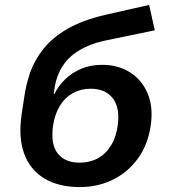

<svg xmlns="http://www.w3.org/2000/svg" viewBox="-20 -749 695 779"><path d="M304 10Q217 10 159 -25.5Q101 -61 77.5 -127Q54 -193 68 -287L78 -352Q85 -405 102.5 -455Q120 -505 156 -550.5Q192 -596 253 -631.5Q314 -667 408 -689L585 -729L608 -626L400 -583Q343 -570 301 -544.5Q259 -519 234.5 -481.5Q210 -444 202 -396L198 -368H201Q217 -401 244.5 -427.5Q272 -454 309.5 -470Q347 -486 395 -486Q458 -486 506.5 -456Q555 -426 578.5 -371Q602 -316 592 -243Q581 -163 540 -106.5Q499 -50 438 -20Q377 10 304 10ZM303 -89Q344 -89 376.5 -106.5Q409 -124 430.5 -159Q452 -194 458 -243Q467 -313 437 -351Q407 -389 348 -389Q308 -389 275.5 -371Q243 -353 222.5 -319Q202 -285 195 -238Q185 -163 214.5 -126Q244 -89 303 -89Z"/></svg>

Font: Nunito Sans 7pt
Style: Bold Italic
Weight: 700
Italic angle: -9°
Version: Version 3.101;gftools[0.9.27]